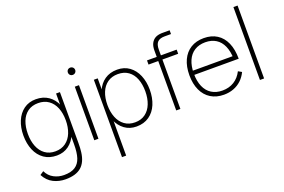

<svg xmlns="http://www.w3.org/2000/svg" viewBox="-121 -1149 2690 1819"><g transform="rotate(-20 1224.0 -240.0)"><path d="M64 135 101 110Q126.5 162 173.8 187Q221 212 276 212Q347.5 212 388.2 185.2Q429 158.5 446 106Q463 53.5 463 -30V-168H467V-540H506V-30Q506 25.5 501 63Q489 161.5 434.5 208.2Q380 255 276 255Q210.5 255 154.2 226.8Q98 198.5 64 135ZM40 -271Q40 -351.5 67 -416Q94 -480.5 145.2 -517.8Q196.5 -555 267 -555Q340.5 -555 393 -518.8Q445.5 -482.5 472.2 -418.2Q499 -354 499 -271Q499 -189.5 472.5 -124.8Q446 -60 395.2 -22.5Q344.5 15 275 15Q200.5 15 147.5 -22Q94.5 -59 67.2 -124Q40 -189 40 -271ZM467 -271Q467 -342.5 445 -397Q423 -451.5 379.8 -482.2Q336.5 -513 275 -513Q212.5 -513 169.8 -482Q127 -451 106 -396.2Q85 -341.5 85 -271Q85 -200.5 106.8 -145.2Q128.5 -90 171.2 -58.5Q214 -27 275 -27Q336.5 -27 379.8 -58.5Q423 -90 445 -145.2Q467 -200.5 467 -271Z M656 -540H698V0H656ZM640 -688Q640 -698.5 644.8 -707Q649.5 -715.5 658 -720.2Q666.5 -725 677 -725Q687 -725 695.5 -720.2Q704 -715.5 709 -707Q714 -698.5 714 -688Q714 -678 709 -669.5Q704 -661 695.5 -656.2Q687 -651.5 677 -651.5Q666.5 -651.5 658 -656.2Q649.5 -661 644.8 -669.5Q640 -678 640 -688Z M855 -271Q855 -354 881.8 -418.2Q908.5 -482.5 961 -518.8Q1013.5 -555 1087 -555Q1157.5 -555 1208.8 -517.8Q1260 -480.5 1287 -416Q1314 -351.5 1314 -271Q1314 -189 1286.8 -124Q1259.5 -59 1206.5 -22Q1153.5 15 1079 15Q1009.5 15 958.8 -22.5Q908 -60 881.5 -124.8Q855 -189.5 855 -271ZM848 -540H887V-115H890V240H848ZM1269 -271Q1269 -341.5 1248 -396.2Q1227 -451 1184.2 -482Q1141.5 -513 1079 -513Q1017.5 -513 974.2 -482.2Q931 -451.5 909 -397Q887 -342.5 887 -271Q887 -200.5 909 -145.2Q931 -90 974.2 -58.5Q1017.5 -27 1079 -27Q1140 -27 1182.8 -58.5Q1225.5 -90 1247.2 -145.2Q1269 -200.5 1269 -271Z M1482 -609Q1482.5 -629 1485.8 -644.8Q1489 -660.5 1495.8 -674.5Q1502.5 -688.5 1514 -701Q1525 -712.5 1538.2 -719.8Q1551.5 -727 1567.2 -730.5Q1583 -734 1602.5 -735H1613H1683V-697H1618Q1569.5 -697 1546.8 -673.8Q1524 -650.5 1524 -597V0H1482V-601ZM1384 -540H1683V-498H1384Z M1713 -270Q1713 -358 1742.8 -422.2Q1772.5 -486.5 1828 -520.8Q1883.5 -555 1960 -555Q2037 -555 2092.2 -520Q2147.5 -485 2176.8 -418.2Q2206 -351.5 2206 -258H2161V-272Q2159 -349.5 2135.2 -403.2Q2111.5 -457 2067 -485Q2022.5 -513 1960 -513Q1896.5 -513 1851 -484.2Q1805.5 -455.5 1781.8 -401Q1758 -346.5 1758 -270Q1758 -193.5 1781.8 -139Q1805.5 -84.5 1851 -55.8Q1896.5 -27 1960 -27Q2026.5 -27 2077.2 -58.2Q2128 -89.5 2158 -149L2193 -129Q2171 -83 2136.5 -50.8Q2102 -18.5 2057.2 -1.8Q2012.5 15 1960 15Q1884 15 1828.2 -19.5Q1772.5 -54 1742.8 -118.2Q1713 -182.5 1713 -270ZM1740 -300H2180V-258H1740Z M2326 -735H2368V0H2326Z"/></g></svg>

Font: Tap Sans
Style: Regular
Weight: 400
Designer: Tap Payments
Foundry: Tap Payments
Version: Version 1.001;Glyphs 3.1.2 (3151)